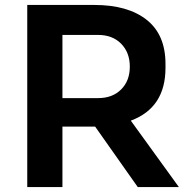

<svg xmlns="http://www.w3.org/2000/svg" viewBox="-20 -755 760 775"><path d="M90 0V-735H361Q496 -735 572 -675Q648 -615 648 -497V-481Q648 -320 508 -268L702 0H536L364 -244H232V0ZM232 -614V-359H376Q434 -359 469 -394Q504 -429 504 -486Q504 -543 469 -578.5Q434 -614 376 -614Z"/></svg>

Font: Cazoo Sans SemiBold
Style: Regular
Weight: 600
Designer: Jonathan Barnbrook, Julián Moncada
Foundry: Barnbrook Fonts
Version: Version 2.000;Glyphs 3.2.3 (3260)